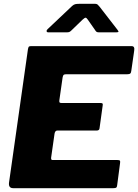

<svg xmlns="http://www.w3.org/2000/svg" viewBox="-20 -983 722 1003"><path d="M126 -726Q128 -736 130.5 -739Q133 -742 142 -742H668Q685 -742 681 -718L666 -614Q665 -603 660.5 -599Q656 -595 643 -595H325Q316 -595 312.5 -592Q309 -589 307 -578L290 -459Q289 -450 291.5 -447.5Q294 -445 301 -445H504Q514 -445 516 -441.5Q518 -438 516 -429L500 -313Q499 -301 485 -301H279Q268 -301 265 -285L247 -159Q246 -147 254 -147H594Q604 -147 606.5 -143.5Q609 -140 607 -129L592 -15Q591 -6 587.5 -3Q584 0 572 0H49Q24 0 27 -28L126 -726ZM439 -880Q432 -890 427.5 -890.5Q423 -891 412 -881L353 -824Q346 -817 341 -815.5Q336 -814 327 -814H233Q224 -814 223.5 -820Q223 -826 229 -831L357 -952Q365 -959 372.5 -961Q380 -963 393 -963H477Q487 -963 492 -957Q497 -951 501 -947L594 -827Q601 -818 598 -816Q595 -814 585 -814H497Q488 -814 484 -817Q480 -820 476 -827Z"/></svg>

Font: Libre Franklin Thin ExtraBold
Style: Italic
Weight: 800
Italic angle: -8°
Version: Version 2.000